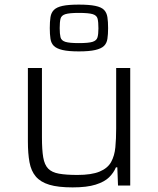

<svg xmlns="http://www.w3.org/2000/svg" viewBox="-20 -805 685 833"><path d="M295 8Q232 8 194 -3.5Q156 -15 135.5 -39Q115 -63 108 -101Q101 -139 101 -191V-510H162V-209Q162 -155 167.5 -122.5Q173 -90 189 -73.5Q205 -57 236 -51.5Q267 -46 316 -46Q377 -46 412 -60.5Q447 -75 462 -102Q477 -129 480.5 -166Q484 -203 484 -247V-510H545V0H492L489 -79H483Q473 -55 453 -35.5Q433 -16 395 -4Q357 8 295 8ZM322 -582Q277 -582 251.5 -588Q226 -594 214 -605.5Q202 -617 199 -636.5Q196 -656 196 -683Q196 -711 199 -730.5Q202 -750 214 -762Q226 -774 251.5 -779.5Q277 -785 322 -785Q367 -785 393.5 -779.5Q420 -774 431.5 -762Q443 -750 446 -730.5Q449 -711 449 -683Q449 -656 446 -636.5Q443 -617 431 -605.5Q419 -594 393 -588Q367 -582 322 -582ZM322 -618Q364 -618 381.5 -623.5Q399 -629 403 -643Q407 -657 407 -682Q407 -709 403.5 -723.5Q400 -738 382.5 -743.5Q365 -749 322 -749Q281 -749 263.5 -743.5Q246 -738 242.5 -723.5Q239 -709 239 -683Q239 -658 242.5 -643.5Q246 -629 263.5 -623.5Q281 -618 322 -618Z"/></svg>

Font: Saira SemiExpanded Light
Style: Regular
Weight: 300
Width: 6
Designer: Hector Gatti with collaboration of the Omnibus-Type team
Foundry: Omnibus-Type
Version: Version 1.101